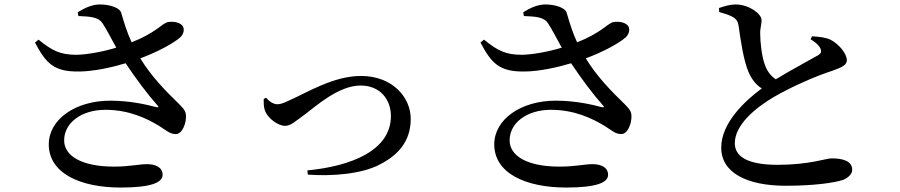

<svg xmlns="http://www.w3.org/2000/svg" viewBox="-20 -799 4040 862"><path d="M335 -478C398 -478 481 -496 544 -515C590 -446 643 -375 686 -327C695 -318 692 -316 681 -318C640 -329 565 -347 475 -347C317 -347 199 -262 199 -151C199 -20 342 43 522 43C660 43 710 20 710 -14C710 -48 678 -62 640 -62C603 -62 564 -51 492 -51C345 -51 268 -100 268 -169C268 -247 345 -306 453 -306C560 -306 639 -267 694 -234C725 -215 742 -197 769 -197C799 -197 816 -246 815 -278C815 -298 806 -310 783 -333C726 -388 659 -456 610 -537C688 -566 760 -605 790 -632C806 -648 810 -671 798 -685C783 -701 752 -704 730 -699C705 -690 675 -650 571 -609C551 -652 539 -691 524 -742C518 -763 476 -779 428 -779C395 -779 361 -764 329 -744L332 -727C390 -725 423 -721 440 -695C458 -668 480 -625 502 -585C443 -567 372 -554 325 -553C251 -553 216 -570 153 -621L137 -608C186 -516 221 -476 335 -478Z M1360 -34 1362 -15C1474 -7 1606 -18 1686 -61C1764 -101 1824 -162 1824 -265C1824 -364 1740 -458 1601 -458C1477 -458 1362 -385 1274 -346C1248 -334 1237 -331 1225 -331C1206 -331 1186 -346 1175 -360L1164 -355C1164 -338 1163 -317 1171 -299C1183 -268 1228 -234 1260 -234C1285 -234 1303 -252 1351 -287C1396 -320 1499 -415 1599 -415C1686 -415 1735 -353 1735 -278C1735 -124 1558 -53 1360 -34Z M2335 -478C2398 -478 2481 -496 2544 -515C2590 -446 2643 -375 2686 -327C2695 -318 2692 -316 2681 -318C2640 -329 2565 -347 2475 -347C2317 -347 2199 -262 2199 -151C2199 -20 2342 43 2522 43C2660 43 2710 20 2710 -14C2710 -48 2678 -62 2640 -62C2603 -62 2564 -51 2492 -51C2345 -51 2268 -100 2268 -169C2268 -247 2345 -306 2453 -306C2560 -306 2639 -267 2694 -234C2725 -215 2742 -197 2769 -197C2799 -197 2816 -246 2815 -278C2815 -298 2806 -310 2783 -333C2726 -388 2659 -456 2610 -537C2688 -566 2760 -605 2790 -632C2806 -648 2810 -671 2798 -685C2783 -701 2752 -704 2730 -699C2705 -690 2675 -650 2571 -609C2551 -652 2539 -691 2524 -742C2518 -763 2476 -779 2428 -779C2395 -779 2361 -764 2329 -744L2332 -727C2390 -725 2423 -721 2440 -695C2458 -668 2480 -625 2502 -585C2443 -567 2372 -554 2325 -553C2251 -553 2216 -570 2153 -621L2137 -608C2186 -516 2221 -476 2335 -478Z M3508 35C3633 35 3724 22 3764 9C3788 0 3806 -18 3806 -36C3806 -77 3763 -88 3713 -88C3689 -88 3612 -59 3472 -59C3336 -59 3279 -96 3279 -156C3279 -238 3370 -314 3455 -364C3532 -409 3646 -459 3716 -481C3761 -497 3782 -507 3782 -529C3782 -557 3748 -600 3710 -620C3688 -631 3658 -634 3626 -636L3619 -623C3637 -612 3656 -598 3664 -580C3669 -567 3666 -559 3653 -551C3624 -534 3535 -487 3463 -443C3439 -459 3423 -481 3413 -511C3400 -547 3393 -609 3393 -648C3392 -673 3400 -690 3399 -709C3399 -738 3341 -779 3283 -779C3258 -779 3235 -772 3208 -763L3209 -745C3227 -740 3250 -733 3266 -725C3286 -714 3293 -703 3296 -683C3305 -617 3319 -526 3340 -477C3353 -447 3371 -420 3400 -402C3327 -348 3218 -249 3218 -136C3218 -23 3334 35 3508 35Z"/></svg>

Font: GenKiMin2 TW SB
Style: Regular
Weight: 600
Version: Version 2.100;PS 2.1;hotconv 16.6.51;makeotf.lib2.5.65220 DE